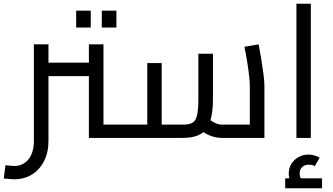

<svg xmlns="http://www.w3.org/2000/svg" viewBox="-67 -737 1777 1026"><path d="M408 0V-500H486V-42L450 -71H594V0ZM192 -330V-402H408V-330ZM9 221Q-4 221 -18.5 219.5Q-33 218 -47 217L-38 146Q-24 147 -12 148.5Q0 150 9 150Q56 150 85 114.5Q114 79 114 16V-500H192V16Q192 77 168.5 123.5Q145 170 104 195.5Q63 221 9 221ZM594 0V-71Q600 -71 604 -68.5Q608 -66 610 -61.5Q612 -57 613 -50.5Q614 -44 614 -36Q614 -28 613 -21Q612 -14 610 -9.5Q608 -5 604 -2.5Q600 0 594 0ZM340 -590V-680H418V-590ZM477 -590V-680H555V-590Z M1120 0Q1086 0 1053.5 -13Q1021 -26 991 -54L1042 -107Q1065 -88 1083 -79.5Q1101 -71 1120 -71H1298L1268 -39V-278Q1268 -296 1264.5 -329Q1261 -362 1254.5 -403.5Q1248 -445 1239 -487L1315 -500Q1322 -465 1329 -422Q1336 -379 1341 -340.5Q1346 -302 1346 -278V0ZM594 0V-71H740L720 -51V-400H797V0ZM797 0V-71H910Q944 -71 961.5 -81Q979 -91 986 -121Q993 -151 993 -209V-450H1071V-209Q1071 -131 1054.5 -85Q1038 -39 1003 -19.5Q968 0 910 0ZM594 0Q588 0 584 -2.5Q580 -5 578 -9.5Q576 -14 575 -21Q574 -28 574 -36Q574 -47 575.5 -54.5Q577 -62 581.5 -66.5Q586 -71 594 -71Z M1517 0V-717H1594V0ZM1509 269Q1493 249 1484.5 230Q1476 211 1476 190Q1476 161 1490.5 138Q1505 115 1529 102Q1553 89 1581 89Q1597 89 1613 93.5Q1629 98 1641 106L1615 151Q1607 146 1599.5 144.5Q1592 143 1584 143Q1561 143 1547.5 156Q1534 169 1534 190Q1534 203 1539.5 215Q1545 227 1556 241ZM1457 269V216H1654V269Z"/></svg>

Font: Cairo
Style: Regular
Weight: 400
Designer: Mohamed Gaber, Accademia di Belle Arti di Urbino
Foundry: Kief Type Foundry, Accademia di Belle Arti di Urbino
Version: Version 3.120